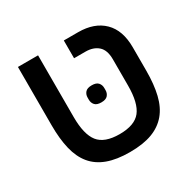

<svg xmlns="http://www.w3.org/2000/svg" viewBox="-139 -757 928 917"><g transform="rotate(-30 325.5 -298.0)"><path d="M328 -262Q303 -262 292.5 -274Q282 -286 282 -303V-315Q282 -332 292.5 -344Q303 -356 328 -356Q353 -356 363.5 -344Q374 -332 374 -315V-303Q374 -286 363.5 -274Q353 -262 328 -262ZM328 12Q255 12 205 -6.5Q155 -25 124.5 -62Q94 -99 80.5 -155Q67 -211 67 -286V-608H178V-268Q178 -172 211.5 -129.5Q245 -87 328 -87Q411 -87 444.5 -129.5Q478 -172 478 -268V-413Q478 -464 452 -487Q426 -510 383 -510H320V-608H399Q488 -608 538.5 -558.5Q589 -509 589 -415V-286Q589 -211 575.5 -155Q562 -99 531 -62Q500 -25 450.5 -6.5Q401 12 328 12Z"/></g></svg>

Font: IBM Plex Sans Hebrew Medium
Style: Regular
Weight: 500
Designer: Mike Abbink, Paul van der Laan, Pieter van Rosmalen, Yanek Iontef
Foundry: Bold Monday
Version: Version 1.2